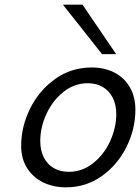

<svg xmlns="http://www.w3.org/2000/svg" viewBox="-20 -783 595 815"><path d="M369.6 -496.6Q423.8 -496.6 465.8 -474.9Q507.8 -453.1 531.2 -412.6Q554.7 -372.1 554.7 -317.4Q554.7 -235.8 517.1 -159.7Q479.5 -83.5 412.1 -35.6Q344.7 12.2 260.3 12.2Q206.1 12.2 162.8 -9Q119.6 -30.3 94.7 -70.1Q69.8 -109.9 69.8 -163.6Q69.8 -245.1 107.9 -322.3Q146 -399.4 214.4 -448Q282.7 -496.6 369.6 -496.6ZM150.9 -184.6Q150.9 -144.5 165.8 -115Q180.7 -85.4 208 -69.6Q235.4 -53.7 272 -53.7Q329.6 -53.7 375.7 -90.6Q421.9 -127.4 447.8 -184.6Q473.6 -241.7 473.6 -298.3Q473.6 -338.4 458.5 -368.2Q443.4 -397.9 416 -413.8Q388.7 -429.7 352.5 -429.7Q295.4 -429.7 249.3 -392.8Q203.1 -356 177 -299.1Q150.9 -242.2 150.9 -184.6ZM330.1 -763.2 473.1 -553.2H413.1L247.1 -763.2Z"/></svg>

Font: Lesson One Light
Style: Italic
Weight: 300
Italic angle: -14°
Designer: But Ko, Victor Gaultney, Annie Olsen, Julie Remington, Don Collingsworth, Eric Hays, Becca Hirsbrunner
Version: Version 1.100